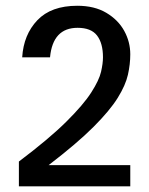

<svg xmlns="http://www.w3.org/2000/svg" viewBox="-20 -660 529 680"><path d="M46.9 0V-87.9Q154.3 -168.9 214.8 -229Q275.4 -289.1 303.2 -332.5Q331.1 -376 337.9 -405.8Q344.7 -435.5 344.7 -457Q344.7 -506.8 323.7 -534.2Q302.7 -561.5 254.9 -561.5Q167 -561.5 157.2 -457H58.6Q63.5 -537.1 112.3 -588.4Q161.1 -639.6 253.9 -639.6Q314.5 -639.6 356.4 -614.7Q398.4 -589.8 419.9 -550.8Q441.4 -511.7 441.4 -467.8Q441.4 -432.6 433.1 -395.5Q424.8 -358.4 397 -313.5Q369.1 -268.6 311 -210.4Q252.9 -152.3 152.3 -75.2H441.4V0Z"/></svg>

Font: Padauk Book
Style: Regular
Weight: 400
Designer: Debbi Hosken, Becca Hirsbrunner Spalinger
Foundry: SIL International
Version: Version 5.000